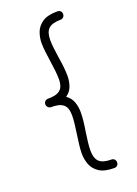

<svg xmlns="http://www.w3.org/2000/svg" viewBox="-163 -824 716 1003"><g transform="rotate(-20 195.0 -322.5)"><path d="M291 113Q236 113 207 93Q178 73 167.5 43.5Q157 14 157 -15Q157 -38 160.5 -66Q164 -94 168 -122Q172 -148 175 -175Q178 -202 178 -223Q178 -243 172 -260.5Q166 -278 147.5 -288.5Q129 -299 90 -299Q80 -299 73 -306Q66 -313 66 -323Q66 -333 73 -339.5Q80 -346 90 -346Q129 -346 147.5 -356.5Q166 -367 172 -384.5Q178 -402 178 -422Q178 -443 175 -470Q172 -497 168 -524Q164 -552 160.5 -580Q157 -608 157 -630Q157 -659 167.5 -688.5Q178 -718 207 -738Q236 -758 291 -758Q302 -758 308.5 -751.5Q315 -745 315 -735Q315 -725 308.5 -718Q302 -711 291 -711Q245 -711 225 -692Q205 -673 205 -630Q205 -610 208 -584Q211 -558 215 -531Q220 -502 223 -474Q226 -446 226 -422Q226 -396 217 -368.5Q208 -341 182 -323Q208 -304 217 -277Q226 -250 226 -223Q226 -199 223 -171Q220 -143 215 -114Q211 -88 208 -61.5Q205 -35 205 -15Q205 28 225 47Q245 66 291 66Q302 66 308.5 72.5Q315 79 315 90Q315 100 308.5 106.5Q302 113 291 113Z"/></g></svg>

Font: Zen Kurenaido
Style: ARC
Weight: 400
Designer: Yoshimichi Ohira
Foundry: Positype
Version: Version 1.001